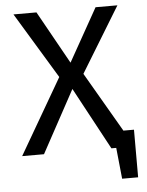

<svg xmlns="http://www.w3.org/2000/svg" viewBox="-58 -754 731 956"><g transform="rotate(-5 307.5 -276.0)"><path d="M366.7 -381.5 540.5 -82.6H593.3V155.4H513.3L497.4 0H473.3L305.6 -311.3L136.4 0H27.2L245.6 -376.4L45.6 -706.7H160.5L307.7 -442.6L455.9 -706.7H565.1Z"/></g></svg>

Font: Fira Code Fixed Retina
Style: Regular
Weight: 450
Monospace: yes
Designer: Carrois Corporate, Edenspiekermann AG, Nikita Prokopov
Foundry: Carrois Corporate, Edenspiekermann AG, Nikita Prokopov
Version: Version 5.002